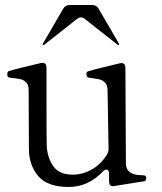

<svg xmlns="http://www.w3.org/2000/svg" viewBox="-20 -735 644 764"><path d="M562 -26Q562 -16 555 -14L436 5L430 6Q414 6 414 -14V-43Q414 -60 403 -60Q396 -60 389 -52Q330 9 254 9Q168 9 131.5 -35Q95 -79 95 -143L94 -376Q94 -397 84.5 -407Q75 -417 61 -420Q47 -423 19 -426Q12 -427 10.5 -430.5Q9 -434 9 -439Q9 -450 15 -452Q34 -458 70.5 -467Q107 -476 142 -484Q145 -485 149 -485Q165 -485 165 -466V-341Q165 -179 166 -155Q168 -109 191.5 -74.5Q215 -40 270 -40Q307 -40 342.5 -59Q378 -78 404 -117Q412 -129 412 -143L408 -375Q408 -396 398.5 -406Q389 -416 376 -419Q363 -422 333 -426Q324 -427 324 -442Q324 -449 330 -451Q349 -457 385.5 -466Q422 -475 456 -483Q459 -484 463 -484Q479 -484 479 -465L481 -85Q481 -48 521 -40Q533 -38 542 -38Q555 -38 558.5 -35Q562 -32 562 -26ZM150 -559 151 -562 232 -701Q240 -715 257 -715H347Q364 -715 372 -701L453 -562L454 -559Q454 -556 451 -556Q449 -556 448 -557L317 -660Q310 -666 302 -666Q295 -666 287 -660L156 -557Q155 -556 153 -556Q150 -556 150 -559Z"/></svg>

Font: Shippori Mincho B1
Style: Regular
Weight: 400
Designer: FONTDASU
Foundry: FONTDASU / Google Inc. / but / Adobe
Version: Version 3.110; ttfautohint (v1.8.3)